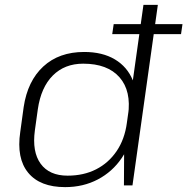

<svg xmlns="http://www.w3.org/2000/svg" viewBox="-20 -760 768 787"><path d="M247 7Q144 7 95.5 -52Q47 -111 63 -219L77 -321Q93 -428 157.5 -487.5Q222 -547 325 -547Q400 -547 451 -516.5Q502 -486 524.5 -430.5Q547 -375 536 -298L528 -247Q518 -170 479.5 -113Q441 -56 381 -24.5Q321 7 247 7ZM257 -40Q323 -40 374 -66Q425 -92 458 -140.5Q491 -189 500 -256L505 -288Q519 -387 470 -443Q421 -499 321 -499Q245 -499 196.5 -450.5Q148 -402 135 -312L123 -226Q111 -138 146.5 -89Q182 -40 257 -40ZM489 -178 568 -740H627L523 0H488ZM728 -661 722 -620H440L446 -661Z"/></svg>

Font: Pathway Extreme 28pt ExtraLight
Style: Italic
Weight: 250
Italic angle: -8°
Designer: Eduardo Rodriguez Tunni
Foundry: Eduardo Rodriguez Tunni
Version: Version 1.001;gftools[0.9.26]